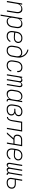

<svg xmlns="http://www.w3.org/2000/svg" viewBox="2755 -3530 990 6540"><g transform="rotate(90 3250.0 -260.0)"><path d="M13 0 99 -520H140L124 -427Q136 -450 154.5 -469.5Q173 -489 195 -502.5Q217 -516 242 -522Q267 -528 292 -528Q318 -528 343 -521Q368 -514 386 -497Q404 -480 414.5 -457Q425 -434 428.5 -409Q432 -384 431 -357.5Q430 -331 425 -305L375 0H334L385 -311Q389 -332 390 -354Q391 -376 387.5 -396.5Q384 -417 375 -435.5Q366 -454 351 -467Q336 -480 315.5 -485.5Q295 -491 273 -491Q253 -491 233 -486.5Q213 -482 194 -471.5Q175 -461 160 -445.5Q145 -430 134.5 -411.5Q124 -393 118 -373Q112 -353 109 -333L54 0Z M477 215 599 -520H640L624 -426Q636 -449 655 -469Q674 -489 697 -503Q720 -517 745.5 -522.5Q771 -528 795 -528Q822 -528 847.5 -521Q873 -514 891 -497.5Q909 -481 920.5 -458.5Q932 -436 936 -410.5Q940 -385 939 -358Q938 -331 933 -305L913 -185Q909 -160 901.5 -136Q894 -112 881 -89.5Q868 -67 849 -47.5Q830 -28 807 -15.5Q784 -3 759 2.5Q734 8 710 8Q683 8 658.5 1Q634 -6 615.5 -22.5Q597 -39 586.5 -62Q576 -85 572 -110L518 215ZM704 -29Q724 -29 745 -33.5Q766 -38 784.5 -48.5Q803 -59 819.5 -75Q836 -91 847 -110Q858 -129 864 -149.5Q870 -170 873 -191L893 -311Q897 -333 898 -354.5Q899 -376 895 -397Q891 -418 881.5 -436.5Q872 -455 856 -468Q840 -481 819.5 -486Q799 -491 777 -491Q757 -491 736.5 -487Q716 -483 696.5 -472.5Q677 -462 661.5 -446.5Q646 -431 635 -412.5Q624 -394 618 -373.5Q612 -353 609 -333L589 -213Q585 -191 584 -169Q583 -147 586.5 -126Q590 -105 599 -86Q608 -67 623.5 -53.5Q639 -40 660 -34.5Q681 -29 704 -29Z M1213 8Q1184 8 1156 2.5Q1128 -3 1105 -17.5Q1082 -32 1066 -54Q1050 -76 1042.5 -102.5Q1035 -129 1035.5 -157.5Q1036 -186 1040 -215L1060 -335Q1064 -361 1072.5 -386Q1081 -411 1095.5 -434Q1110 -457 1130.5 -476Q1151 -495 1175.5 -507Q1200 -519 1225.5 -523.5Q1251 -528 1277 -528Q1300 -528 1323.5 -524.5Q1347 -521 1367.5 -511.5Q1388 -502 1404.5 -487Q1421 -472 1430.5 -452Q1440 -432 1444 -409Q1448 -386 1444 -363Q1439 -334 1421 -308Q1403 -282 1377.5 -265Q1352 -248 1323 -242Q1294 -236 1265 -236Q1242 -236 1219.5 -237.5Q1197 -239 1175 -240Q1153 -241 1130.5 -243Q1108 -245 1087 -251L1080 -209Q1077 -186 1076 -163Q1075 -140 1080.5 -119Q1086 -98 1098 -80Q1110 -62 1128 -50Q1146 -38 1168.5 -33.5Q1191 -29 1214 -29Q1237 -29 1261 -34Q1285 -39 1307.5 -52Q1330 -65 1348 -84Q1366 -103 1378 -125L1411 -108Q1396 -82 1375 -59Q1354 -36 1327.5 -20.5Q1301 -5 1271 1.5Q1241 8 1213 8ZM1270 -270Q1292 -270 1314 -275.5Q1336 -281 1355.5 -294Q1375 -307 1387.5 -326.5Q1400 -346 1404 -368Q1407 -386 1404 -403Q1401 -420 1393.5 -435Q1386 -450 1373.5 -461.5Q1361 -473 1345.5 -479.5Q1330 -486 1312.5 -488.5Q1295 -491 1277 -491Q1256 -491 1234.5 -487.5Q1213 -484 1193 -473.5Q1173 -463 1156.5 -447Q1140 -431 1128.5 -411.5Q1117 -392 1110.5 -371Q1104 -350 1100 -329L1093 -288Q1113 -282 1136 -279.5Q1159 -277 1181 -276Q1203 -275 1225 -272.5Q1247 -270 1270 -270Z M1699 8Q1671 8 1644 2Q1617 -4 1596 -19Q1575 -34 1561 -56.5Q1547 -79 1540.5 -105Q1534 -131 1535 -159Q1536 -187 1540 -215L1560 -335Q1564 -360 1572 -384.5Q1580 -409 1594.5 -431Q1609 -453 1629.5 -471.5Q1650 -490 1673.5 -501.5Q1697 -513 1722 -518Q1747 -523 1772 -523Q1790 -523 1808 -520Q1826 -517 1842.5 -511Q1859 -505 1872.5 -494.5Q1886 -484 1897 -471Q1888 -513 1867.5 -551.5Q1847 -590 1817.5 -620Q1788 -650 1749.5 -670Q1711 -690 1667 -699L1674 -735Q1710 -728 1742.5 -714.5Q1775 -701 1803 -681.5Q1831 -662 1854.5 -637Q1878 -612 1895.5 -582.5Q1913 -553 1924.5 -520Q1936 -487 1941 -451.5Q1946 -416 1942.5 -379Q1939 -342 1933 -305L1913 -185Q1909 -159 1901 -134.5Q1893 -110 1878.5 -87Q1864 -64 1844 -45Q1824 -26 1800 -14Q1776 -2 1750 3Q1724 8 1699 8ZM1701 -29Q1721 -29 1742 -33Q1763 -37 1782.5 -47.5Q1802 -58 1818.5 -74.5Q1835 -91 1846 -110Q1857 -129 1863.5 -149.5Q1870 -170 1873 -191L1896 -328Q1898 -349 1897 -369Q1896 -389 1890.5 -407.5Q1885 -426 1874 -441.5Q1863 -457 1847.5 -467.5Q1832 -478 1812.5 -482Q1793 -486 1772 -486Q1752 -486 1731.5 -482Q1711 -478 1691.5 -468Q1672 -458 1655.5 -442.5Q1639 -427 1627.5 -408.5Q1616 -390 1610 -370Q1604 -350 1600 -329L1580 -209Q1577 -187 1575.5 -165Q1574 -143 1578.5 -122Q1583 -101 1593 -82.5Q1603 -64 1619 -51.5Q1635 -39 1656.5 -34Q1678 -29 1701 -29Z M2207 8Q2179 8 2151.5 2Q2124 -4 2101.5 -18.5Q2079 -33 2064 -55Q2049 -77 2042 -103.5Q2035 -130 2035.5 -158.5Q2036 -187 2040 -215L2060 -335Q2064 -360 2072.5 -385Q2081 -410 2094.5 -433Q2108 -456 2128 -475Q2148 -494 2171.5 -506Q2195 -518 2221 -523Q2247 -528 2271 -528Q2296 -528 2319.5 -524.5Q2343 -521 2364 -511Q2385 -501 2400.5 -485Q2416 -469 2425.5 -448.5Q2435 -428 2437.5 -404Q2440 -380 2436 -356L2435 -351H2395V-355Q2400 -383 2394 -410Q2388 -437 2370.5 -456.5Q2353 -476 2326.5 -483.5Q2300 -491 2272 -491Q2251 -491 2230 -487Q2209 -483 2189.5 -472Q2170 -461 2154 -445Q2138 -429 2126.5 -410Q2115 -391 2109.5 -370.5Q2104 -350 2100 -329L2080 -209Q2077 -187 2076 -164Q2075 -141 2080 -120Q2085 -99 2096 -81Q2107 -63 2124.5 -51Q2142 -39 2163.5 -34Q2185 -29 2208 -29Q2235 -29 2263 -36.5Q2291 -44 2314.5 -62Q2338 -80 2355 -104.5Q2372 -129 2382 -156L2416 -143Q2405 -111 2384.5 -82Q2364 -53 2336 -32Q2308 -11 2274 -1.5Q2240 8 2207 8Z M2509 0 2595 -520H2635L2628 -477Q2635 -488 2644 -498Q2653 -508 2664 -515Q2675 -522 2687.5 -525Q2700 -528 2712 -528Q2726 -528 2740 -523.5Q2754 -519 2763 -509Q2772 -499 2777 -486Q2782 -473 2784 -458Q2790 -473 2798.5 -486Q2807 -499 2819.5 -508.5Q2832 -518 2847 -523Q2862 -528 2876 -528Q2891 -528 2904.5 -523.5Q2918 -519 2927 -509.5Q2936 -500 2941 -487Q2946 -474 2948 -460Q2950 -446 2949 -431.5Q2948 -417 2945 -403L2879 0H2839L2907 -410Q2909 -424 2908.5 -438.5Q2908 -453 2902.5 -465Q2897 -477 2884.5 -484Q2872 -491 2858 -491Q2847 -491 2836.5 -487.5Q2826 -484 2817 -476.5Q2808 -469 2801.5 -459Q2795 -449 2791 -438.5Q2787 -428 2784 -417.5Q2781 -407 2779 -396L2714 0H2674L2742 -410Q2744 -424 2743.5 -438.5Q2743 -453 2737.5 -465Q2732 -477 2720 -484Q2708 -491 2693 -491Q2682 -491 2671.5 -487.5Q2661 -484 2652 -476.5Q2643 -469 2637 -459Q2631 -449 2626.5 -438.5Q2622 -428 2619 -417.5Q2616 -407 2614 -396L2549 0Z M3178 8Q3151 8 3126 1Q3101 -6 3082.5 -22.5Q3064 -39 3053 -61.5Q3042 -84 3037.5 -109.5Q3033 -135 3034.5 -162Q3036 -189 3040 -215L3060 -335Q3064 -360 3071.5 -384Q3079 -408 3092.5 -430.5Q3106 -453 3124.5 -472.5Q3143 -492 3166 -504.5Q3189 -517 3214 -522.5Q3239 -528 3263 -528Q3290 -528 3315 -521Q3340 -514 3358 -497.5Q3376 -481 3387 -458Q3398 -435 3402 -410L3420 -520H3461L3386 -71Q3385 -62 3386 -54Q3387 -46 3392 -40Q3397 -34 3405.5 -31.5Q3414 -29 3422 -29H3435L3434 8H3415Q3399 8 3384 3.5Q3369 -1 3359 -12Q3349 -23 3346 -39Q3343 -55 3345 -71L3349 -94Q3337 -71 3318.5 -51Q3300 -31 3276.5 -17Q3253 -3 3227.5 2.5Q3202 8 3178 8ZM3197 -29Q3217 -29 3237.5 -33Q3258 -37 3277 -47.5Q3296 -58 3311.5 -73.5Q3327 -89 3338.5 -107.5Q3350 -126 3355.5 -146.5Q3361 -167 3365 -187L3385 -307Q3388 -329 3389 -351Q3390 -373 3386.5 -394Q3383 -415 3374.5 -434Q3366 -453 3350 -466.5Q3334 -480 3313.5 -485.5Q3293 -491 3270 -491Q3250 -491 3229 -486.5Q3208 -482 3189 -471.5Q3170 -461 3154 -445Q3138 -429 3126.5 -410Q3115 -391 3109.5 -370.5Q3104 -350 3100 -329L3080 -209Q3077 -187 3076 -165.5Q3075 -144 3079 -123Q3083 -102 3092 -83.5Q3101 -65 3117 -52Q3133 -39 3154 -34Q3175 -29 3197 -29Z M3706 8Q3678 8 3650 3Q3622 -2 3600 -17Q3578 -32 3563 -54.5Q3548 -77 3541.5 -103.5Q3535 -130 3535.5 -158.5Q3536 -187 3540 -215L3560 -335Q3564 -361 3573 -386.5Q3582 -412 3596.5 -435Q3611 -458 3632 -477Q3653 -496 3677.5 -507.5Q3702 -519 3728 -523.5Q3754 -528 3780 -528Q3802 -528 3823.5 -525Q3845 -522 3864.5 -514.5Q3884 -507 3900 -494Q3916 -481 3926 -463Q3936 -445 3938.5 -423Q3941 -401 3937 -379Q3934 -360 3925.5 -341.5Q3917 -323 3902 -309Q3887 -295 3868 -285.5Q3849 -276 3830 -270Q3851 -262 3869.5 -249Q3888 -236 3899 -217Q3910 -198 3913 -174.5Q3916 -151 3912 -127Q3908 -106 3898.5 -85Q3889 -64 3872.5 -48Q3856 -32 3835 -21Q3814 -10 3792.5 -3.5Q3771 3 3749.5 5.5Q3728 8 3706 8ZM3708 -29Q3725 -29 3742 -31Q3759 -33 3776 -37.5Q3793 -42 3809.5 -50.5Q3826 -59 3839.5 -71Q3853 -83 3861 -99.5Q3869 -116 3872 -133Q3875 -152 3873 -170Q3871 -188 3861.5 -202.5Q3852 -217 3838 -227Q3824 -237 3807 -242.5Q3790 -248 3772 -250Q3754 -252 3735 -252H3681L3688 -289H3742Q3758 -289 3774 -290.5Q3790 -292 3806 -296Q3822 -300 3838 -307.5Q3854 -315 3867 -326Q3880 -337 3887.5 -352.5Q3895 -368 3897 -384Q3901 -409 3894 -431.5Q3887 -454 3869 -467.5Q3851 -481 3827.5 -486Q3804 -491 3780 -491Q3758 -491 3736.5 -487.5Q3715 -484 3694.5 -473.5Q3674 -463 3657.5 -447Q3641 -431 3629 -412Q3617 -393 3610.5 -372Q3604 -351 3600 -329L3580 -209Q3577 -187 3576 -164Q3575 -141 3579.5 -120Q3584 -99 3595 -80.5Q3606 -62 3623.5 -49.5Q3641 -37 3663 -33Q3685 -29 3708 -29Z M3961 0 3967 -37Q3979 -37 3991 -41Q4003 -45 4013 -53Q4023 -61 4030.5 -71.5Q4038 -82 4044 -93Q4050 -104 4054.5 -115.5Q4059 -127 4062 -138.5Q4065 -150 4067.5 -162Q4070 -174 4072 -186Q4075 -205 4077.5 -223.5Q4080 -242 4083 -261L4126 -520H4461L4375 0H4334L4414 -483H4161L4118 -227Q4115 -209 4111.5 -190.5Q4108 -172 4104 -154Q4100 -136 4094.5 -118Q4089 -100 4080.5 -82.5Q4072 -65 4060 -49Q4048 -33 4032 -21.5Q4016 -10 3998 -5Q3980 0 3961 0Z M4489 0 4687 -223Q4656 -224 4629.5 -236.5Q4603 -249 4587 -272Q4571 -295 4567 -324.5Q4563 -354 4568 -385Q4572 -404 4578.5 -423Q4585 -442 4597.5 -458.5Q4610 -475 4627 -487Q4644 -499 4663 -506.5Q4682 -514 4701.5 -517Q4721 -520 4740 -520H4961L4875 0H4834L4871 -223H4738L4541 0ZM4704 -259H4877L4914 -483H4740Q4718 -483 4695 -477.5Q4672 -472 4653 -458Q4634 -444 4623 -422.5Q4612 -401 4608 -379Q4604 -355 4607 -332Q4610 -309 4623.5 -291.5Q4637 -274 4659 -266.5Q4681 -259 4704 -259Z M5213 8Q5184 8 5156 2.5Q5128 -3 5105 -17.5Q5082 -32 5066 -54Q5050 -76 5042.5 -102.5Q5035 -129 5035.5 -157.5Q5036 -186 5040 -215L5060 -335Q5064 -361 5072.5 -386Q5081 -411 5095.5 -434Q5110 -457 5130.5 -476Q5151 -495 5175.5 -507Q5200 -519 5225.5 -523.5Q5251 -528 5277 -528Q5300 -528 5323.5 -524.5Q5347 -521 5367.5 -511.5Q5388 -502 5404.5 -487Q5421 -472 5430.5 -452Q5440 -432 5444 -409Q5448 -386 5444 -363Q5439 -334 5421 -308Q5403 -282 5377.5 -265Q5352 -248 5323 -242Q5294 -236 5265 -236Q5242 -236 5219.5 -237.5Q5197 -239 5175 -240Q5153 -241 5130.5 -243Q5108 -245 5087 -251L5080 -209Q5077 -186 5076 -163Q5075 -140 5080.5 -119Q5086 -98 5098 -80Q5110 -62 5128 -50Q5146 -38 5168.5 -33.5Q5191 -29 5214 -29Q5237 -29 5261 -34Q5285 -39 5307.5 -52Q5330 -65 5348 -84Q5366 -103 5378 -125L5411 -108Q5396 -82 5375 -59Q5354 -36 5327.5 -20.5Q5301 -5 5271 1.5Q5241 8 5213 8ZM5270 -270Q5292 -270 5314 -275.5Q5336 -281 5355.5 -294Q5375 -307 5387.5 -326.5Q5400 -346 5404 -368Q5407 -386 5404 -403Q5401 -420 5393.5 -435Q5386 -450 5373.5 -461.5Q5361 -473 5345.5 -479.5Q5330 -486 5312.5 -488.5Q5295 -491 5277 -491Q5256 -491 5234.5 -487.5Q5213 -484 5193 -473.5Q5173 -463 5156.5 -447Q5140 -431 5128.5 -411.5Q5117 -392 5110.5 -371Q5104 -350 5100 -329L5093 -288Q5113 -282 5136 -279.5Q5159 -277 5181 -276Q5203 -275 5225 -272.5Q5247 -270 5270 -270Z M5596 8Q5582 8 5569 3.5Q5556 -1 5546.5 -10.5Q5537 -20 5532 -33Q5527 -46 5525.5 -60Q5524 -74 5525 -88.5Q5526 -103 5528 -117L5595 -520H5635L5567 -110Q5565 -96 5565.5 -81.5Q5566 -67 5571.5 -55Q5577 -43 5589.5 -36Q5602 -29 5616 -29Q5627 -29 5637.5 -32.5Q5648 -36 5656.5 -43.5Q5665 -51 5671.5 -61Q5678 -71 5682.5 -81.5Q5687 -92 5689.5 -102.5Q5692 -113 5694 -124L5760 -520H5800L5732 -110Q5730 -96 5730.5 -81.5Q5731 -67 5736.5 -55Q5742 -43 5754 -36Q5766 -29 5781 -29Q5792 -29 5802.5 -32.5Q5813 -36 5821.5 -43.5Q5830 -51 5836 -61Q5842 -71 5847 -81.5Q5852 -92 5854.5 -102.5Q5857 -113 5859 -124L5925 -520H5965L5890 -71Q5889 -62 5890 -54Q5891 -46 5896 -40Q5901 -34 5909.5 -31.5Q5918 -29 5926 -29H5939L5938 8H5919Q5906 8 5893 5Q5880 2 5870.5 -5Q5861 -12 5855.5 -23.5Q5850 -35 5849 -48Q5842 -36 5832.5 -25.5Q5823 -15 5812 -7Q5801 1 5787.5 4.5Q5774 8 5761 8Q5747 8 5733.5 3.5Q5720 -1 5710.5 -11Q5701 -21 5696 -34Q5691 -47 5690 -62Q5683 -47 5674.5 -34Q5666 -21 5653.5 -11.5Q5641 -2 5626 3Q5611 8 5597 8Z M6200 8Q6176 8 6152.5 4.5Q6129 1 6108 -9Q6087 -19 6071 -35.5Q6055 -52 6046.5 -73.5Q6038 -95 6037 -119Q6036 -143 6041 -168L6099 -520H6140L6104 -304H6237Q6262 -304 6285.5 -301Q6309 -298 6330 -289Q6351 -280 6368 -265.5Q6385 -251 6395 -230.5Q6405 -210 6407.5 -186.5Q6410 -163 6406 -138Q6402 -116 6393 -94.5Q6384 -73 6368 -55.5Q6352 -38 6332 -25Q6312 -12 6289.5 -5Q6267 2 6244.5 5Q6222 8 6200 8ZM6202 -29Q6219 -29 6236.5 -31Q6254 -33 6272 -38.5Q6290 -44 6306 -54Q6322 -64 6335 -78Q6348 -92 6355.5 -109.5Q6363 -127 6366 -144Q6369 -162 6367 -180Q6365 -198 6358 -213.5Q6351 -229 6337 -239.5Q6323 -250 6307 -256.5Q6291 -263 6273.5 -265.5Q6256 -268 6237 -268H6098L6081 -162Q6077 -143 6077.5 -124.5Q6078 -106 6084.5 -90Q6091 -74 6103 -61.5Q6115 -49 6130.5 -41.5Q6146 -34 6164.5 -31.5Q6183 -29 6202 -29Z"/></g></svg>

Font: Iosevka Curly Extralight
Style: Italic
Weight: 200
Italic angle: -9°
Monospace: yes
Designer: Belleve Invis
Foundry: Belleve Invis
Version: Version 22.1.2; ttfautohint (v1.8.4)